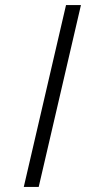

<svg xmlns="http://www.w3.org/2000/svg" viewBox="-20 -739 340 759"><path d="M133 0 300 -719H241L74 0Z"/></svg>

Font: RazerF5 Light
Style: Italic
Weight: 300
Foundry: Razer Inc.
Version: Version 2